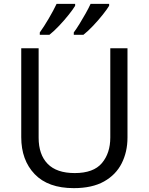

<svg xmlns="http://www.w3.org/2000/svg" viewBox="-20 -964 771 994"><path d="M640 -252Q640 -178 610 -118.5Q580 -59 518.5 -24.5Q457 10 362 10Q229 10 159.5 -62.5Q90 -135 90 -254V-714H180V-251Q180 -164 226.5 -116Q273 -68 367 -68Q464 -68 507.5 -119.5Q551 -171 551 -252V-714H640ZM545 -934Q535 -917 512 -888Q489 -859 462 -830.5Q435 -802 412 -784H362V-796Q376 -815 392 -841Q408 -867 423.5 -894.5Q439 -922 449 -944H545ZM369 -934Q359 -917 336 -888Q313 -859 286 -830.5Q259 -802 236 -784H186V-796Q207 -825 232 -867.5Q257 -910 273 -944H369Z"/></svg>

Font: Noto Sans Zanabazar Square
Style: Regular
Weight: 400
Version: Version 2.005; ttfautohint (v1.8.4.7-5d5b)